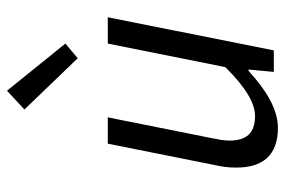

<svg xmlns="http://www.w3.org/2000/svg" viewBox="-156 -666 833 562"><g transform="rotate(-90 261.0 -384.5)"><path d="M168 12C226 12 284 -27 335 -74H339L332 0H395L492 -486H415L346 -142C287 -82 240 -55 203 -55C153 -55 131 -80 131 -130C131 -147 134 -161 139 -186L199 -486H122L60 -176C54 -150 52 -132 52 -109C52 -35 86 12 168 12ZM372 -574 415 -610 277 -781 222 -730Z"/></g></svg>

Font: Source Sans Pro
Style: Italic
Weight: 400
Italic angle: -11°
Designer: Paul D. Hunt
Foundry: Adobe Systems Incorporated
Version: Version 3.006;hotconv 1.0.111;makeotfexe 2.5.65597